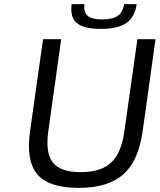

<svg xmlns="http://www.w3.org/2000/svg" viewBox="-20 -890 773 930"><path d="M125.5 -253.9 188.5 -700.2H276.4L213.9 -253.9Q199.2 -148.9 236.1 -102.5Q272.9 -56.2 371.1 -56.2Q468.8 -56.2 518.3 -102.5Q567.9 -148.9 582.5 -253.9L645.5 -700.2H733.4L670.9 -253.9Q650.9 -110.4 576.9 -45.2Q502.9 20 360.4 20Q217.3 20 161.4 -44.9Q105.5 -109.9 125.5 -253.9ZM642.1 -870.1Q633.3 -807.1 592 -778.6Q550.8 -750 468.3 -750Q385.3 -750 351.8 -778.6Q318.4 -807.1 327.1 -870.1H389.2Q383.8 -831.5 404.3 -813.7Q424.8 -795.9 475.1 -795.9Q525.4 -795.9 550.5 -813.5Q575.7 -831.1 581.1 -870.1Z"/></svg>

Font: Fivo Sans
Style: Italic
Weight: 400
Designer: Alexander Slobzheninov
Foundry: Alexander Slobzheninov
Version: 1.0